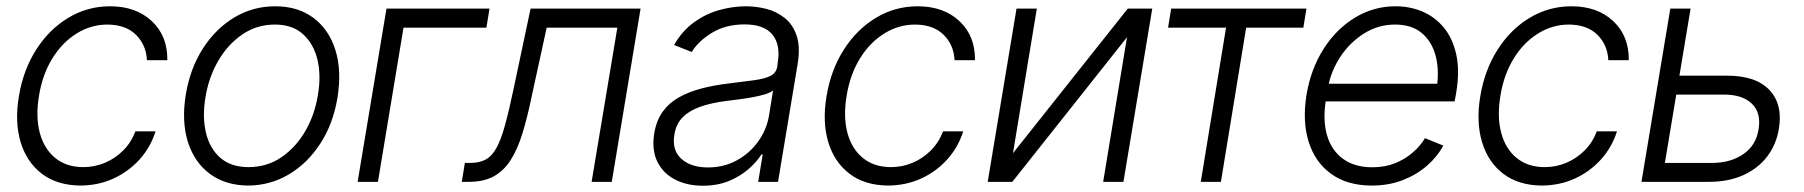

<svg xmlns="http://www.w3.org/2000/svg" viewBox="-20 -573 5683 605"><path d="M233.9 11.7Q160.2 11.2 112.1 -25.4Q64 -62 44.9 -125.5Q25.9 -189 39.6 -270Q53.2 -352.5 94 -416.5Q134.8 -480.5 195.1 -516.8Q255.4 -553.2 326.7 -553.2Q408.7 -553.2 458.5 -506.3Q508.3 -459.5 507.3 -383.3H442.9Q440.9 -430.7 408.9 -462.9Q377 -495.1 318.8 -495.6Q266.6 -495.6 221.2 -467.3Q175.8 -439 144.8 -388.7Q113.8 -338.4 103 -272Q91.8 -206.1 105.2 -155Q118.7 -104 154.1 -75.2Q189.5 -46.4 242.7 -46.4Q278.8 -46.4 311.3 -60.3Q343.8 -74.2 368.7 -99.4Q393.6 -124.5 406.7 -159.2H470.2Q454.6 -109.4 420.2 -71Q385.7 -32.7 338.1 -10.7Q290.5 11.2 233.9 11.7Z M762.2 11.7Q690.4 11.2 641.4 -25.1Q592.3 -61.5 572 -126Q551.8 -190.4 565.4 -274.9Q579.1 -357.4 619.4 -420.2Q659.7 -482.9 718.5 -518.1Q777.3 -553.2 847.2 -553.2Q918.9 -553.2 967.8 -516.6Q1016.6 -480 1036.9 -415.3Q1057.1 -350.6 1043.5 -266.1Q1030.3 -184.1 990 -121.6Q949.7 -59.1 890.9 -23.9Q832 11.2 762.2 11.7ZM763.2 -46.4Q821.3 -46.4 866.9 -77.6Q912.6 -108.9 942.4 -160.6Q972.2 -212.4 981.9 -274.9Q992.2 -335.4 980.2 -385.3Q968.3 -435.1 934.8 -465.3Q901.4 -495.6 846.2 -495.6Q788.6 -495.6 742.7 -463.9Q696.8 -432.1 667 -380.1Q637.2 -328.1 627.4 -266.1Q617.2 -206.1 628.7 -156Q640.1 -106 673.8 -76.2Q707.5 -46.4 763.2 -46.4Z M1522.5 -545.9 1512.7 -485.8H1251.5L1170.9 0H1106.9L1197.8 -545.9Z M1435.1 0 1444.8 -59.6H1461.4Q1490.7 -59.6 1510.5 -70.3Q1530.3 -81.1 1544.4 -106.9Q1558.6 -132.8 1571 -177.5Q1583.5 -222.2 1597.7 -290L1651.9 -545.9H1998.5L1907.7 0H1844.2L1925.3 -485.8H1702.6L1655.3 -269Q1641.6 -202.1 1626 -151.9Q1610.4 -101.6 1588.6 -67.9Q1566.9 -34.2 1535.4 -17.1Q1503.9 0 1457.5 0Z M2194.3 12.2Q2145 12.2 2107.4 -7.1Q2069.8 -26.4 2051.5 -63.2Q2033.2 -100.1 2041.5 -152.8Q2048.3 -193.4 2068.1 -220.9Q2087.9 -248.5 2119.1 -266.1Q2150.4 -283.7 2190.4 -294.2Q2230.5 -304.7 2277.3 -310.1Q2324.2 -315.9 2356.7 -320.3Q2389.2 -324.7 2407.5 -333.7Q2425.8 -342.8 2429.2 -363.3L2430.7 -376Q2439.9 -432.1 2413.8 -464.1Q2387.7 -496.1 2326.2 -496.1Q2267.1 -496.1 2223.9 -470Q2180.7 -443.8 2159.7 -409.2L2104 -431.2Q2129.4 -475.6 2166.5 -502.4Q2203.6 -529.3 2246.3 -541.3Q2289.1 -553.2 2330.6 -553.2Q2361.8 -553.2 2394 -545.2Q2426.3 -537.1 2452.1 -516.8Q2478 -496.6 2490.2 -460.7Q2502.4 -424.8 2493.2 -370.1L2431.6 0H2369.1L2383.3 -86.4H2379.4Q2364.3 -62.5 2338.1 -39.8Q2312 -17.1 2276.1 -2.4Q2240.2 12.2 2194.3 12.2ZM2210.9 -45.4Q2261.2 -45.4 2302 -67.9Q2342.8 -90.3 2369.4 -127.7Q2396 -165 2403.3 -209.5L2416 -288.1Q2408.2 -281.2 2390.6 -275.9Q2373 -270.5 2351.3 -266.6Q2329.6 -262.7 2307.4 -259.8Q2285.2 -256.8 2268.6 -254.9Q2221.7 -249 2187 -236.8Q2152.3 -224.6 2131.3 -203.6Q2110.4 -182.6 2105 -149.4Q2096.7 -100.1 2126.7 -72.8Q2156.7 -45.4 2210.9 -45.4Z M2778.8 11.7Q2705.1 11.2 2657 -25.4Q2608.9 -62 2589.8 -125.5Q2570.8 -189 2584.5 -270Q2598.1 -352.5 2638.9 -416.5Q2679.7 -480.5 2740 -516.8Q2800.3 -553.2 2871.6 -553.2Q2953.6 -553.2 3003.4 -506.3Q3053.2 -459.5 3052.2 -383.3H2987.8Q2985.8 -430.7 2953.9 -462.9Q2921.9 -495.1 2863.8 -495.6Q2811.5 -495.6 2766.1 -467.3Q2720.7 -439 2689.7 -388.7Q2658.7 -338.4 2647.9 -272Q2636.7 -206.1 2650.1 -155Q2663.6 -104 2699 -75.2Q2734.4 -46.4 2787.6 -46.4Q2823.7 -46.4 2856.2 -60.3Q2888.7 -74.2 2913.6 -99.4Q2938.5 -124.5 2951.7 -159.2H3015.1Q2999.5 -109.4 2965.1 -71Q2930.7 -32.7 2883.1 -10.7Q2835.4 11.2 2778.8 11.7Z M3171.9 -90.3 3533.7 -545.9H3610.8L3520 0H3456.1L3531.2 -455.6L3169.9 0H3092.3L3183.1 -545.9H3247.1Z M3660.6 -485.8 3670.4 -545.9H4096.7L4086.9 -485.8H3906.7L3827.1 0H3763.7L3843.3 -485.8Z M4302.7 11.7Q4225.6 11.7 4174.8 -24.9Q4124 -61.5 4103.8 -125.7Q4083.5 -189.9 4096.7 -273.4Q4110.4 -355.5 4150.4 -418.5Q4190.4 -481.4 4249.3 -517.3Q4308.1 -553.2 4377.4 -553.2Q4422.9 -553.2 4462.2 -536.6Q4501.5 -520 4529.5 -486.1Q4557.6 -452.1 4568.8 -400.9Q4580.1 -349.6 4568.4 -279.8L4563.5 -253.4H4137.2L4146.5 -309.1H4539.1L4506.3 -290Q4516.1 -349.1 4504.2 -395.5Q4492.2 -441.9 4460.2 -468.8Q4428.2 -495.6 4376 -495.6Q4322.8 -495.6 4277.8 -467.3Q4232.9 -439 4202.9 -393.1Q4172.9 -347.2 4163.6 -292.5L4158.2 -259.8Q4147.5 -194.3 4161.6 -146.5Q4175.8 -98.6 4212.2 -72.3Q4248.5 -45.9 4304.2 -45.9Q4344.2 -45.9 4376.2 -58.8Q4408.2 -71.8 4432.1 -92.8Q4456.1 -113.8 4470.2 -137.7L4527.8 -114.3Q4509.8 -80.1 4477.3 -51.5Q4444.8 -22.9 4400.6 -5.6Q4356.4 11.7 4302.7 11.7Z M4838.9 11.7Q4765.1 11.2 4717 -25.4Q4668.9 -62 4649.9 -125.5Q4630.9 -189 4644.5 -270Q4658.2 -352.5 4699 -416.5Q4739.7 -480.5 4800 -516.8Q4860.4 -553.2 4931.6 -553.2Q5013.7 -553.2 5063.5 -506.3Q5113.3 -459.5 5112.3 -383.3H5047.9Q5045.9 -430.7 5013.9 -462.9Q4981.9 -495.1 4923.8 -495.6Q4871.6 -495.6 4826.2 -467.3Q4780.8 -439 4749.8 -388.7Q4718.8 -338.4 4708 -272Q4696.8 -206.1 4710.2 -155Q4723.6 -104 4759 -75.2Q4794.4 -46.4 4847.7 -46.4Q4883.8 -46.4 4916.3 -60.3Q4948.7 -74.2 4973.6 -99.4Q4998.5 -124.5 5011.7 -159.2H5075.2Q5059.6 -109.4 5025.1 -71Q4990.7 -32.7 4943.1 -10.7Q4895.5 11.2 4838.9 11.7Z M5261.2 -334.5H5420.9Q5512.2 -335 5555.2 -289.8Q5598.1 -244.6 5585.4 -167.5Q5577.1 -117.2 5548.3 -79.6Q5519.5 -42 5472.9 -21Q5426.3 0 5364.7 0H5152.3L5243.2 -545.9H5307.1L5226.1 -59.6H5374.5Q5432.6 -59.6 5473.1 -87.2Q5513.7 -114.7 5521.5 -166.5Q5529.8 -218.8 5499.3 -247.1Q5468.8 -275.4 5411.1 -274.9H5251.5Z"/></svg>

Font: Inter Tight Light
Style: Italic
Weight: 300
Italic angle: -9.39999°
Designer: Rasmus Andersson
Foundry: rsms
Version: Version 3.004